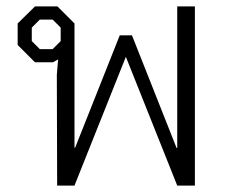

<svg xmlns="http://www.w3.org/2000/svg" viewBox="-20 -578 712 598"><path d="M157 -345 161 -393 145 -384H89L35 -438V-505L89 -558H159L212 -505V-118H214L353 -468H391L530 -117H532V-558H587V0H532L372 -401L212 0H158ZM144 -425 169 -450V-492L144 -517H104L79 -492V-450L104 -425Z"/></svg>

Font: Chakra Petch Light
Style: Regular
Weight: 300
Designer: Katatrad Aksorn Co.,Ltd.
Foundry: Cadson Demak Co.,Ltd.
Version: Version 1.000; ttfautohint (v1.6)